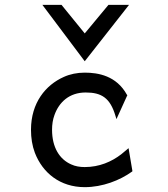

<svg xmlns="http://www.w3.org/2000/svg" viewBox="-20 -762 694 793"><path d="M330 -509 513 -742H428L330 -624L234 -742H155ZM461 -270 506 -369 504 -371C461 -449 386 -462 330 -462C299 -462 269 -456 243 -444C169 -411 108 -338 108 -226C108 -192 113 -160 124 -131C156 -48 228 11 330 11C403 11 475 -17 525 -53L527 -55L511 -150L481 -125C441 -94 390 -72 330 -72C310 -72 291 -75 274 -83C226 -104 195 -153 195 -226C195 -248 198 -268 205 -287C224 -340 266 -380 334 -380C399 -380 435 -358 457 -283Z"/></svg>

Font: Charger Monospace
Style: Regular
Weight: 400
Designer: Jasper
Foundry: Cannot Into Space Fonts
Version: Version 0.980